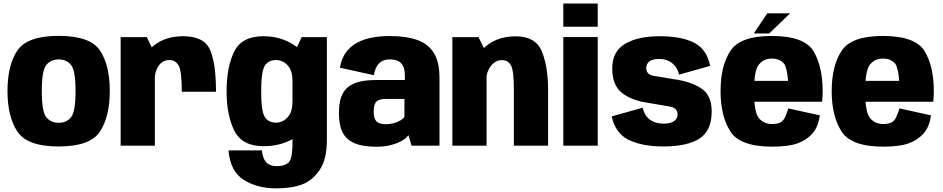

<svg xmlns="http://www.w3.org/2000/svg" viewBox="-20 -798 5166 1052"><path d="M301.5 4.5Q475 4.5 528.2 -77.8Q581.5 -160 581.5 -299.5Q581.5 -440 528.2 -520.8Q475 -601.5 301.5 -601.5Q128.5 -601.5 74.8 -520.8Q21 -440 21 -299.5Q21 -160 74.8 -77.8Q128.5 4.5 301.5 4.5ZM301.5 -125Q259.5 -125 234.2 -155Q209 -185 209 -299Q209 -413 234.2 -442.8Q259.5 -472.5 301.5 -472.5Q343.5 -472.5 368.8 -442.8Q394 -413 394 -299Q394 -185 368.8 -155Q343.5 -125 301.5 -125Z M976 -295.5H1163.5Q1163.5 -449 1131.2 -524.2Q1099 -599.5 983 -599.5Q884.5 -599.5 820.2 -546.2Q756 -493 756 -401L828 -368Q828 -406.5 849.5 -437.8Q871 -469 908.5 -469Q941 -469 958.5 -439.8Q976 -410.5 976 -295.5ZM641 0H828.5V-502L784.5 -594.5H641Z M1492.5 234Q1581.5 234 1638 211.5Q1694.5 189 1732.8 131.2Q1771 73.5 1771 -30.5V-594.5H1633L1582.5 -487.5V-14.5Q1582.5 77 1558.8 94.8Q1535 112.5 1497.5 112.5Q1474.5 112.5 1456.5 104.2Q1438.5 96 1428.2 76Q1418 56 1415.5 26H1232Q1241.5 141 1315.5 187.5Q1389.5 234 1492.5 234ZM1424.5 3Q1520.5 3 1594 -42.5Q1667.5 -88 1667.5 -158.5L1582 -235Q1582 -183.5 1555.5 -154.8Q1529 -126 1492 -126Q1451.5 -126 1431.2 -156.5Q1411 -187 1411 -298Q1411 -408 1431.2 -438.5Q1451.5 -469 1492 -469Q1529 -469 1555.5 -440.5Q1582 -412 1582 -362L1667 -431Q1667 -501 1593 -550.2Q1519 -599.5 1423 -599.5Q1304 -599.5 1262.8 -514.5Q1221.5 -429.5 1221.5 -298.5Q1221.5 -167.5 1263.8 -82.2Q1306 3 1424.5 3Z M2046.5 6Q2077.5 6 2105.2 0.5Q2133 -5 2155.8 -14.2Q2178.5 -23.5 2194.5 -34.5Q2210.5 -45.5 2217.5 -58L2235 0H2388V-372Q2388 -458.5 2357 -508.2Q2326 -558 2265.5 -579.2Q2205 -600.5 2115 -600.5Q2064 -600.5 2018.5 -592Q1973 -583.5 1936.5 -564Q1900 -544.5 1875.5 -511Q1851 -477.5 1842.5 -427L2028.5 -386Q2034.5 -420.5 2047.5 -439.2Q2060.5 -458 2078 -465.2Q2095.5 -472.5 2115.5 -472.5Q2141.5 -472.5 2160 -464.2Q2178.5 -456 2188.5 -436Q2198.5 -416 2198.5 -380V-359.5H2039.5Q1987.5 -359.5 1949.2 -350.2Q1911 -341 1886 -320.2Q1861 -299.5 1849 -265Q1837 -230.5 1837 -179.5Q1837 -124.5 1850.2 -88.5Q1863.5 -52.5 1890.5 -31.8Q1917.5 -11 1956.2 -2.5Q1995 6 2046.5 6ZM2093 -117.5Q2078 -117.5 2066 -120.5Q2054 -123.5 2045.2 -130.8Q2036.5 -138 2032 -151.5Q2027.5 -165 2027.5 -187Q2027.5 -209.5 2032 -223.2Q2036.5 -237 2045 -243.8Q2053.5 -250.5 2066.2 -253.2Q2079 -256 2095 -256H2196V-157Q2188.5 -146.5 2172.5 -137.2Q2156.5 -128 2135.8 -122.8Q2115 -117.5 2093 -117.5Z M2458.5 0H2646V-505L2602 -594.5H2458.5ZM2795.5 0H2983V-309Q2983 -430.5 2949.5 -514.8Q2916 -599 2804.5 -599Q2691 -599 2620.2 -524.2Q2549.5 -449.5 2549.5 -364.5L2641 -333Q2641 -396 2666.5 -432.2Q2692 -468.5 2729.5 -468.5Q2764.5 -468.5 2780 -439Q2795.5 -409.5 2795.5 -309.5Z M3066.5 0H3255V-595H3066.5ZM3066.5 -778.5V-651.5H3255V-778.5Z M3615 4.5Q3744 4.5 3811.8 -38.2Q3879.5 -81 3879.5 -187.5Q3879.5 -277 3821.2 -314.5Q3763 -352 3672.5 -364Q3602.5 -375.5 3561.8 -382.5Q3521 -389.5 3521 -424Q3521 -448.5 3538.2 -461.8Q3555.5 -475 3593.5 -475Q3634.5 -475 3663.2 -451.8Q3692 -428.5 3701 -389L3871 -437Q3852.5 -529.5 3782.2 -564.5Q3712 -599.5 3595.5 -599.5Q3475 -599.5 3404.8 -557.8Q3334.5 -516 3334.5 -423Q3334.5 -332 3387.2 -289.5Q3440 -247 3534 -234Q3607 -222 3649.8 -214.2Q3692.5 -206.5 3692.5 -172Q3692.5 -147 3672.5 -133.8Q3652.5 -120.5 3617 -120.5Q3570.5 -120.5 3540.8 -142.5Q3511 -164.5 3501.5 -208L3331.5 -160Q3352 -66.5 3426 -31Q3500 4.5 3615 4.5Z M4210.5 5.5V-118.5Q4165 -118.5 4138.5 -150.5Q4111.5 -181.5 4111.5 -297.5Q4111.5 -413 4138 -444.5Q4165 -477 4208.5 -477Q4253.5 -477 4277 -448Q4292.5 -424 4298 -355H4095.5V-240.5H4484.5Q4487.5 -266.5 4487.5 -298Q4487.5 -433.5 4437.5 -517.5Q4386.5 -601 4208 -601Q4034.5 -601 3981.5 -518.5Q3928 -436 3928 -298Q3928 -162.5 3981.5 -78.5Q4034 5.5 4210.5 5.5ZM4210.5 -118.5V5.5Q4301 5.5 4349.5 -12.5Q4397.5 -29.5 4430 -65Q4462.5 -99.5 4472 -166L4299.5 -204Q4290.5 -175.5 4281 -155Q4271 -135 4254.5 -126.5Q4238 -118.5 4210.5 -118.5ZM4110 -614.5H4194.5L4309 -725H4184Z M4819.5 5.5V-118.5Q4774 -118.5 4747.5 -150.5Q4720.5 -181.5 4720.5 -297.5Q4720.5 -413 4747 -444.5Q4774 -477 4817.5 -477Q4862.5 -477 4886 -448Q4901.5 -424 4907 -355H4704.5V-240.5H5093.5Q5096.5 -266.5 5096.5 -298Q5096.5 -433.5 5046.5 -517.5Q4995.5 -601 4817 -601Q4643.5 -601 4590.5 -518.5Q4537 -436 4537 -298Q4537 -162.5 4590.5 -78.5Q4643 5.5 4819.5 5.5ZM4819.5 -118.5V5.5Q4910 5.5 4958.5 -12.5Q5006.5 -29.5 5039 -65Q5071.5 -99.5 5081 -166L4908.5 -204Q4899.5 -175.5 4890 -155Q4880 -135 4863.5 -126.5Q4847 -118.5 4819.5 -118.5Z"/></svg>

Font: Anybody SemiCondensed ExtraBold
Style: Regular
Weight: 800
Width: 4
Version: Version 1.113;gftools[0.9.25]